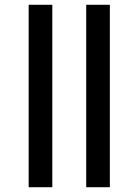

<svg xmlns="http://www.w3.org/2000/svg" viewBox="-20 -784 580 804"><path d="M100 0V-764H199V0ZM341 0V-764H440V0Z"/></svg>

Font: Noto Sans Condensed SemiBold
Style: Regular
Weight: 600
Width: 3
Designer: Monotype Design Team
Foundry: Monotype Imaging Inc.
Version: Version 2.013; ttfautohint (v1.8.4.7-5d5b)